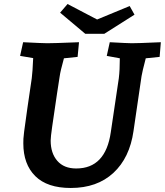

<svg xmlns="http://www.w3.org/2000/svg" viewBox="-20 -920 820 955"><path d="M96 -207Q95 -225 100 -265Q105 -305 116 -381L138 -531Q142 -561 145 -631L80 -642L95 -710Q193 -705 215 -705Q250 -705 346 -709L373 -710L366 -637L298 -630Q280 -565 277 -541L264 -457Q247 -342 239.5 -290Q232 -238 232 -221Q232 -158 265 -120Q298 -82 359 -82Q505 -82 531 -262L571 -531Q576 -572 576 -630L511 -642L526 -710Q616 -705 635 -705Q669 -705 755 -709L780 -710L774 -637L705 -630Q687 -561 684 -541L644 -268Q625 -135 544 -60Q463 15 332 15Q215 15 155.5 -44Q96 -103 96 -207ZM463 -823 625 -890 649 -847 499 -752H404L279 -857L316 -900Z"/></svg>

Font: Andada Pro ExtraBold
Style: Italic
Weight: 800
Italic angle: -6.99998°
Designer: Carolina Giovagnoli
Foundry: Huerta Tipografica
Version: Version 3.005; ttfautohint (v1.8.4)